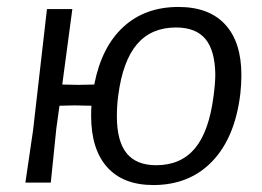

<svg xmlns="http://www.w3.org/2000/svg" viewBox="-20 -525 752 552"><path d="M674 -309Q674 -283 671 -256Q656 -130 590.5 -61.5Q525 7 421 7Q334 7 288 -44.5Q242 -96 242 -192Q242 -211 243 -221L195 -222L151 -221L142 -156L126 0H53L75 -150L115 -499H188L159 -282L205 -281L251 -282Q272 -390 334.5 -447.5Q397 -505 493 -505Q581 -505 627.5 -454.5Q674 -404 674 -309ZM599 -311Q598 -380 570.5 -413Q543 -446 486 -446Q415 -446 374 -398Q333 -350 320 -251Q316 -222 316 -191Q316 -119 344 -84.5Q372 -50 429 -50Q500 -50 540.5 -98.5Q581 -147 594 -249Q599 -287 599 -311Z"/></svg>

Font: Alegreya Sans SC
Style: Italic
Weight: 400
Italic angle: -7°
Designer: Juan Pablo del Peral
Foundry: Huerta Tipografica
Version: Version 2.008; ttfautohint (v1.6)